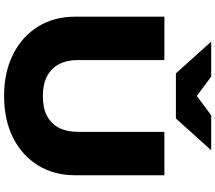

<svg xmlns="http://www.w3.org/2000/svg" viewBox="-76 -938 1030 918"><g transform="rotate(90 439.0 -479.0)"><path d="M267.2 -335.2Q267.2 -283.8 286.7 -246.5Q306.2 -209.2 344.4 -189Q382.6 -168.8 438.8 -168.8Q496 -168.8 534 -188.7Q572 -208.6 591.2 -246.2Q610.4 -283.8 610.4 -335.2V-750H818V-324.8Q818 -222.2 770.6 -145.6Q723.2 -69 638.1 -26.3Q553 16.4 438.8 16.4Q325.6 16.4 240.3 -26.3Q155 -69 107.3 -145.6Q59.6 -222.2 59.6 -324.8V-750H267.2ZM546.6 -805H331L178.8 -973.8H346.4L486 -869.8H391.6L531.2 -973.8H698.4Z"/></g></svg>

Font: Unbounded
Style: Regular
Weight: 400
Designer: Luke Prowse, Jean-Baptiste Morizot, Fátima Lázaro, Florian Runge
Foundry: NaN
Version: Version 1.701;gftools[0.9.28.dev5+ged2979d]